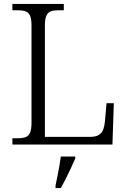

<svg xmlns="http://www.w3.org/2000/svg" viewBox="-20 -734 645 975"><path d="M43 0V-32H70Q94 -32 109.5 -37.5Q125 -43 132.5 -60Q140 -77 140 -111V-603Q140 -638 132.5 -654.5Q125 -671 109.5 -676.5Q94 -682 70 -682H43V-714H304V-682H278Q255 -682 239.5 -677Q224 -672 216 -655.5Q208 -639 208 -605V-39H438Q466 -39 482 -49Q498 -59 504.5 -77Q511 -95 513 -119L521 -210H558L551 0ZM262 208Q267 185 272 159.5Q277 134 281.5 109Q286 84 289 61H362V71Q353 92 340.5 119Q328 146 314.5 173Q301 200 289 221H262Z"/></svg>

Font: Noto Serif Thai Light
Style: Regular
Weight: 300
Version: Version 2.001